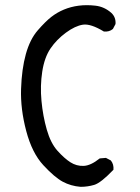

<svg xmlns="http://www.w3.org/2000/svg" viewBox="-20 -741 540 743"><path d="M292 -18Q254 -21 222.5 -38Q191 -55 147.5 -102Q104 -149 81.5 -234Q59 -319 61.5 -396.5Q64 -474 80 -531.5Q96 -589 126 -623.5Q156 -658 178.5 -675.5Q201 -693 227.5 -704Q254 -715 284.5 -719Q315 -723 349.5 -719Q384 -715 411 -691Q429 -674 427 -648L417 -629Q403 -617 382 -619Q331 -650 301 -645.5Q271 -641 235 -614.5Q199 -588 175.5 -553.5Q152 -519 143.5 -464Q135 -409 140.5 -350.5Q146 -292 161 -239.5Q176 -187 202.5 -157.5Q229 -128 252.5 -113Q276 -98 303.5 -99Q331 -100 366 -128L390 -130L409 -120Q421 -105 419 -84Q370 -33 344.5 -25.5Q319 -18 292 -18Z"/></svg>

Font: Kosefont JP
Style: Regular
Weight: 400
Designer: Nozomi Seto 瀬戸のぞみ
Version: Version 3.00;June 19, 2020